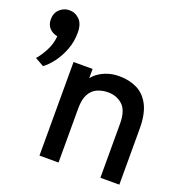

<svg xmlns="http://www.w3.org/2000/svg" viewBox="-176 -869 927 985"><g transform="rotate(20 287.5 -377.0)"><path d="M147 0V-511H251V-398.5L236.5 -427Q240.5 -451.5 262.2 -473.2Q284 -495 318 -509Q352 -523 394 -523Q448.5 -523 491.2 -501.8Q534 -480.5 558.5 -432.8Q583 -385 583 -305V0H479.5V-294Q479.5 -367 447 -396.2Q414.5 -425.5 368.5 -425.5Q336 -425.5 309.2 -413.8Q282.5 -402 266.8 -373.8Q251 -345.5 251 -296V0ZM7 -437.5 -41 -464.5Q-21.5 -486 -0.8 -524.2Q20 -562.5 23.5 -606.5Q-3.5 -611.5 -20.5 -629.5Q-37.5 -647.5 -37.5 -677.5Q-37.5 -712 -15 -732.8Q7.5 -753.5 37 -753.5Q69.5 -753.5 92.8 -730.2Q116 -707 116 -659.5Q116 -609.5 99 -565.5Q82 -521.5 56.8 -488.2Q31.5 -455 7 -437.5Z"/></g></svg>

Font: Overpass Mono Light SemiBold
Style: Regular
Weight: 600
Monospace: yes
Version: Version 4.000